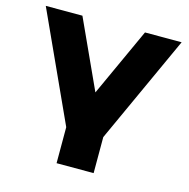

<svg xmlns="http://www.w3.org/2000/svg" viewBox="-103 -591 887 901"><g transform="rotate(15 340.0 -140.0)"><path d="M10 -490H188L340 -158L492 -490H670L430 35V210H250V35Z"/></g></svg>

Font: Xolonium
Style: Bold
Weight: 700
Designer: Severin Meyer
Version: Version 4.2